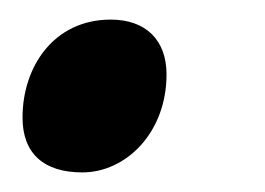

<svg xmlns="http://www.w3.org/2000/svg" viewBox="-20 -166 271 196"><path d="M64 10C109 10 150 -31 150 -90C150 -125 129 -146 93 -146C35 -146 3 -98 3 -46C3 -9 25 10 64 10Z"/></svg>

Font: Noto Sans ExtraCondensed
Style: Bold Italic
Weight: 700
Width: 2
Italic angle: -12°
Designer: Monotype Design Team
Foundry: Monotype Imaging Inc.
Version: Version 2.013